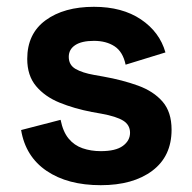

<svg xmlns="http://www.w3.org/2000/svg" viewBox="-20 -530 564 564"><path d="M276 14Q179 14 117 -28Q55 -70 42 -148L158 -178Q165 -143 181.5 -123Q198 -103 222.5 -94.5Q247 -86 276 -86Q320 -86 341 -101.5Q362 -117 362 -140Q362 -163 342 -175.5Q322 -188 278 -196L250 -201Q198 -211 155 -228.5Q112 -246 86 -277Q60 -308 60 -357Q60 -431 114 -470.5Q168 -510 256 -510Q339 -510 394 -473Q449 -436 466 -376L349 -340Q341 -378 316.5 -394Q292 -410 256 -410Q220 -410 201 -397.5Q182 -385 182 -363Q182 -339 202 -327.5Q222 -316 256 -310L284 -305Q340 -295 385.5 -278.5Q431 -262 457.5 -231.5Q484 -201 484 -149Q484 -71 427.5 -28.5Q371 14 276 14Z"/></svg>

Font: Space Grotesk Light
Style: Bold
Weight: 700
Version: Version 2.000